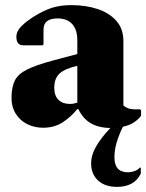

<svg xmlns="http://www.w3.org/2000/svg" viewBox="-20 -490 571 750"><path d="M148 9Q115 9 86.5 -5Q58 -19 41 -46.5Q24 -74 25 -113Q26 -152 38.5 -176.5Q51 -201 86 -218.5Q121 -236 188 -254L282 -279V-333Q282 -374 262 -396Q242 -418 205 -418Q150 -418 150 -375V-317L147 -313H71Q44 -313 44 -346Q44 -368 64 -388Q84 -408 115 -427Q156 -452 188 -461Q220 -470 258 -470Q316 -470 362 -454.5Q408 -439 435 -408Q462 -377 462 -330V-78Q470 -71 480.5 -67Q491 -63 505 -63H527L531 -59V-38Q523 -26 505.5 -13.5Q488 -1 460 5Q445 36 436 65.5Q427 95 427 125Q427 183 480 183Q492 183 505 178.5Q518 174 526 165H530V188Q505 240 437 240Q390 240 363 215Q336 190 336 148Q336 115 356 81Q376 47 411 10Q363 9 333 -9.5Q303 -28 286 -64H282Q257 -33 224.5 -12Q192 9 148 9ZM192 -147Q192 -116 208.5 -100Q225 -84 253 -84Q267 -84 282 -89V-233Q234 -222 213 -203Q192 -184 192 -147Z"/></svg>

Font: Spectral ExtraBold
Style: Regular
Weight: 800
Designer: Jean-Baptiste Levee
Foundry: Production Type
Version: Version 2.001